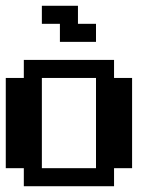

<svg xmlns="http://www.w3.org/2000/svg" viewBox="-20 -645 540 665"><path d="M125 -625H250V-562.5H312.5V-500H187.5V-562.5H125ZM0 -375H62.5V-437.5H375V-375H437.5V-62.5H375V0H62.5V-62.5H0ZM125 -375V-62.5H312.5V-375Z"/></svg>

Font: NeoDunggeunmo
Style: Regular
Weight: 400
Monospace: yes
Version: Version 1.600